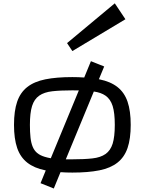

<svg xmlns="http://www.w3.org/2000/svg" viewBox="-20 -1001 852 1131"><path d="M718.8 -887.7 656.2 -981.4 375 -747.1 406.2 -700.2ZM62.5 -265.6Q62.5 -347.7 81.1 -401.9Q99.6 -456.1 140.6 -488.3Q181.6 -520.5 247.1 -533.7Q312.5 -546.9 406.2 -546.9Q443.4 -546.9 476.1 -544.4L515.6 -640.6L593.8 -609.4L562.5 -534.2Q564 -533.7 565.4 -533.7Q630.9 -520.5 671.9 -488.3Q712.9 -456.1 731.4 -401.9Q750 -347.7 750 -265.6Q750 -183.6 731.4 -129.4Q712.9 -75.2 671.9 -43Q630.9 -10.7 565.4 2.4Q500 15.6 406.2 15.6Q369.1 15.6 336.4 13.2L296.9 109.4L218.8 78.1L249.5 2.9Q248.5 2.4 247.1 2.4Q181.6 -10.7 140.6 -43Q99.6 -75.2 81.1 -129.4Q62.5 -183.6 62.5 -265.6ZM156.2 -265.6Q156.2 -222.7 159.7 -190.9Q163.1 -159.2 172.6 -136.5Q182.1 -113.8 199.2 -99.6Q216.3 -85.4 244.1 -77.1Q259.8 -72.3 279.3 -68.8L444.3 -468.3Q426.3 -468.8 406.2 -468.8Q335.9 -468.8 288.1 -463.4Q240.2 -458 210.9 -437.5Q181.6 -417 168.9 -376.5Q156.2 -335.9 156.2 -265.6ZM406.2 -62.5Q476.6 -62.5 524.4 -67.9Q572.3 -73.2 601.6 -93.8Q630.9 -114.3 643.6 -154.8Q656.2 -195.3 656.2 -265.6Q656.2 -335.9 643.6 -376.5Q630.9 -417 601.6 -437.5Q574.7 -456.1 532.7 -461.9L367.7 -62.5Q386.2 -62.5 406.2 -62.5Z"/></svg>

Font: Michroma
Style: Regular
Weight: 400
Version: Version 1.000